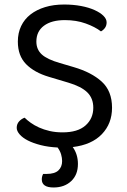

<svg xmlns="http://www.w3.org/2000/svg" viewBox="-20 -641 563 850"><path d="M257 -55Q324 -55 358.5 -85.5Q393 -116 393 -164Q393 -206 366.5 -232Q340 -258 283 -275L196 -301Q132 -320 95.5 -357Q59 -394 59 -457Q59 -495 73.5 -525.5Q88 -556 115 -577Q142 -598 179.5 -609.5Q217 -621 264 -621Q304 -621 338.5 -614.5Q373 -608 398.5 -596.5Q424 -585 438 -571Q452 -557 452 -542Q452 -528 445 -518Q438 -508 427 -502Q401 -522 359.5 -537Q318 -552 267 -552Q208 -552 174.5 -527Q141 -502 141 -457Q141 -422 165 -400Q189 -378 245 -362L306 -344Q385 -321 430.5 -279.5Q476 -238 476 -164Q476 -94 431 -47Q386 0 302 10Q325 42 325 85Q325 133 295 161Q265 189 217 189Q165 189 165 153Q165 140 171 129H186Q222 129 238.5 113.5Q255 98 255 72Q255 58 250.5 42.5Q246 27 235 12Q194 10 160.5 1.5Q127 -7 103.5 -19Q80 -31 67 -46Q54 -61 54 -75Q54 -92 64.5 -103.5Q75 -115 89 -120Q100 -109 116 -97.5Q132 -86 153 -76.5Q174 -67 200 -61Q226 -55 257 -55Z"/></svg>

Font: Baloo Bhai 2
Style: Regular
Weight: 400
Designer: Supriya Tembe, Noopur Datye and Ek Type
Foundry: Ek Type
Version: Version 1.640;PS 1.000;hotconv 16.6.51;makeotf.lib2.5.65220;